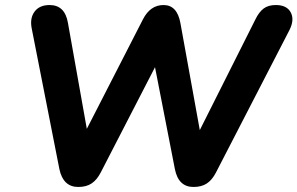

<svg xmlns="http://www.w3.org/2000/svg" viewBox="-20 -734 1182 763"><path d="M291 9Q231 9 216 -62L106 -621Q98 -662 117.5 -688Q137 -714 177 -714Q238 -714 250 -643L325 -222L548 -657Q577 -714 630 -714Q684 -714 697 -642L774 -217L995 -657Q1009 -686 1027.5 -700Q1046 -714 1076 -714Q1120 -714 1135.5 -684.5Q1151 -655 1130 -614L838 -48Q823 -19 802 -5Q781 9 749 9Q689 9 675 -62L596 -467L380 -48Q365 -19 344 -5Q323 9 291 9Z"/></svg>

Font: Nunito ExtraBold
Style: Italic
Weight: 800
Italic angle: -9°
Designer: Vernon Adams
Foundry: Vernon Adams
Version: Version 3.601; ttfautohint (v1.8.2.53-6de2)